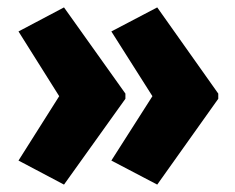

<svg xmlns="http://www.w3.org/2000/svg" viewBox="-20 -540 636 519"><path d="M570 -273V-287L405 -520L281 -455L392 -280L281 -106L405 -41ZM319 -273V-287L153 -520L30 -455L140 -280L30 -106L153 -41Z"/></svg>

Font: Noto Sans Sinhala Condensed Black
Style: Regular
Weight: 900
Width: 3
Designer: Jelle Bosma - Monotype Design Team
Foundry: Monotype Imaging Inc.
Version: Version 2.006